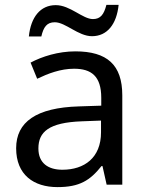

<svg xmlns="http://www.w3.org/2000/svg" viewBox="-20 -755 601 785"><path d="M98 -606H149C158 -645 172 -664 204 -664C248 -664 300 -607 356 -607C419 -607 457 -657 465 -735H415C405 -696 391 -677 360 -677C318 -677 267 -734 208 -734C145 -734 106 -685 98 -606ZM288 -545C218 -545 152 -524 105 -499L132 -433C176 -454 227 -474 283 -474C353 -474 394 -444 394 -355V-323L303 -320C128 -315 46 -256 46 -149C46 -40 118 10 215 10C305 10 348 -17 395 -76H399L416 0H480V-365C480 -490 418 -545 288 -545ZM314 -259 393 -262V-214C393 -110 325 -61 235 -61C177 -61 137 -88 137 -148C137 -216 180 -254 314 -259Z"/></svg>

Font: Noto Sans Hebrew Droid
Style: Bold
Weight: 700
Designer: Monotype Design Team
Foundry: Monotype Imaging Inc.
Version: Version 1.100